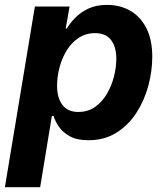

<svg xmlns="http://www.w3.org/2000/svg" viewBox="-37 -573 687 797"><path d="M-16.7 204.1 107.8 -545.9H251.8L235.6 -454H240Q253.5 -476.7 275.7 -499.6Q297.9 -522.4 330.5 -537.6Q363.1 -552.7 407.3 -552.7Q461.3 -552.7 503.6 -528.5Q546 -504.2 570.6 -456.2Q595.1 -408.1 595.1 -336.8Q595.1 -278.4 578.9 -217.5Q562.6 -156.7 529.7 -105.4Q496.8 -54.2 446.9 -22.5Q396.9 9.1 329.7 9.1Q283 9.1 253.5 -7Q224 -23.1 207.9 -46.4Q191.9 -69.7 185.3 -91.7H178.3L129.7 204.1ZM287.9 -108.3Q328.8 -108.3 358.5 -129.7Q388.2 -151.1 407.7 -185Q427.1 -218.9 436.5 -257Q445.9 -295.1 445.9 -328.6Q445.9 -377.4 424.4 -406.4Q402.9 -435.4 357.8 -435.4Q318.8 -435.4 289.2 -415.6Q259.6 -395.8 239.8 -363.5Q220 -331.1 209.9 -292.6Q199.9 -254.2 199.9 -216.9Q199.9 -166.7 222.1 -137.5Q244.4 -108.3 287.9 -108.3Z"/></svg>

Font: Adwaita Sans
Style: Italic
Weight: 400
Italic angle: -9.39999°
Designer: Rasmus Andersson
Foundry: rsms
Version: Version 4.001;git-9221beed3